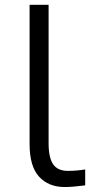

<svg xmlns="http://www.w3.org/2000/svg" viewBox="-20 -751 386 789"><path d="M101.6 -159.2V-731.4H179.7V-162.1Q179.7 -103.5 198.2 -76.2Q216.8 -48.8 258.8 -48.8Q294.9 -48.8 330.1 -54.7V10.7Q277.3 17.6 246.1 17.6Q179.7 17.6 140.6 -24.9Q101.6 -67.4 101.6 -159.2Z"/></svg>

Font: Batunionen A1
Style: Regular
Weight: 400
Designer: HanYang I&C Co.,Ltd.
Foundry: HanYang I&C Co.,Ltd.
Version: Version 2.50; ttfautohint (v1.6)